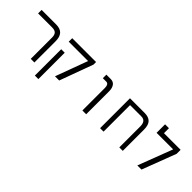

<svg xmlns="http://www.w3.org/2000/svg" viewBox="118 -1668 2765 2765"><g transform="rotate(45 1500.0 -286.0)"><path d="M354.5 -537.5H70V-609H366Q450.5 -609 491.2 -565Q532 -521 532 -433V0H458V-434Q458 -486.5 434.8 -512Q411.5 -537.5 354.5 -537.5Z M1064 -561.5H670V-632.5H1155.5V-581L968 -69H882.5ZM670 -408H741.5V128.5H670Z M1459 -537H1389V-609H1477.5Q1532.5 -609 1559.5 -570Q1586.5 -531 1586.5 -468.5V0H1509.5V-457.5Q1509.5 -495 1496.8 -516Q1484 -537 1459 -537Z M2332 -431.5V0H2261.5V-427Q2261.5 -540 2170.5 -540H1940.5V0H1870V-609H2168.5Q2250 -609 2291 -567.5Q2332 -526 2332 -431.5Z M2910.5 -599.5V-518.5L2713 0H2628.5L2830 -528H2492.5V-701H2571.5V-599.5Z"/></g></svg>

Font: JuliaMono Light
Style: Regular
Weight: 300
Monospace: yes
Designer: cormullion
Foundry: corm
Version: Version 0.054; ttfautohint (v1.8.4)